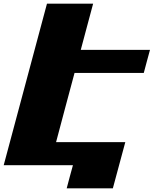

<svg xmlns="http://www.w3.org/2000/svg" viewBox="-20 -895 832 1040"><path d="M341.3 125H591.3Q602.5 83.5 625 0Q647.5 -83.5 658.7 -125H283.7Q300.3 -187.5 333.5 -312.5Q366.7 -437.5 383.8 -500H758.8Q764.2 -520.5 775.4 -562.3Q786.6 -604 792.5 -625H417.5Q428.7 -667 450.9 -750Q473.1 -833 484.4 -875H234.4Q195.3 -729 117.2 -437.5Q39.1 -146 0 0H375Q369.1 21 357.9 62.5Q346.7 104 341.3 125Z"/></svg>

Font: Faithful 32x
Style: BoldOblique
Weight: 400
Foundry: Faithful Resource Pack
Version: Version 1.0; January 27, 2023